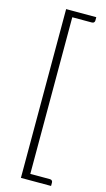

<svg xmlns="http://www.w3.org/2000/svg" viewBox="-135 -802 539 978"><g transform="rotate(15 134.5 -313.0)"><path d="M85 132H244V114C244 110 243 107 240 104C237 101 233 100 228 100H126V-726H228C233 -726 237 -727 240 -730C243 -733 244 -736 244 -740V-758H85Z"/></g></svg>

Font: SVN-Aleo
Style: Light
Weight: 300
Designer: Alessio Laiso
Version: Version 1.2.2